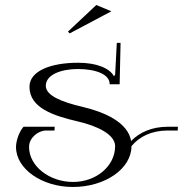

<svg xmlns="http://www.w3.org/2000/svg" viewBox="-20 -655 729 765"><path d="M250.7 -529 257.7 -522 423.7 -610 363.7 -635ZM460.4 -484.2H445.4L438.8 -358.5L434.5 -350.8C416 -384.3 363.5 -405 291.2 -405C184.3 -405 97.4 -373.4 97.4 -309C97.4 -224.8 193.6 -193.7 290.6 -171C368.4 -152.9 438.7 -119.2 438.7 -72.5C438.7 6.2 363.7 70 271.3 70C177.2 70 95.8 7.5 95.8 -69.5C95.8 -106.1 131.8 -135 164.1 -135H197.1L197.9 -150H73.9C58.4 -133.6 43.8 -96.5 43.8 -69.2C43.8 18.7 148 90 270.3 90C399.2 90 503.8 17.1 503.8 -72.6C535 -110.7 583.9 -135 648.1 -135H688.1L688.9 -150H648.9C586.3 -150 536.6 -128.4 502.4 -93.2C489.8 -167.9 396.3 -208.8 306.7 -229.8C226.3 -248.6 162.5 -274 162.5 -313.1C162.5 -359.2 227.2 -380 289.9 -380C366.5 -380 416.8 -356.5 416.8 -321.1L416.7 -319.2H456.7Z"/></svg>

Font: Galberik
Style: Regular
Weight: 400
Designer: Gluk
Foundry: Gluk
Version: Version 0.50